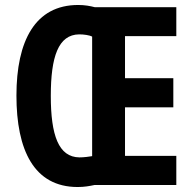

<svg xmlns="http://www.w3.org/2000/svg" viewBox="-20 -743 777 771"><path d="M294 -723C121 -723 46 -579 46 -359C46 -141 116 8 292 8C319 8 340 4 359 0H688V-117H482V-312H676V-429H482V-598H688V-714H361C342 -719 320 -723 294 -723ZM298 -605C316 -605 339 -602 350 -596V-116C339 -114 317 -111 299 -111C215 -112 184 -200 184 -358C184 -515 214 -604 298 -605Z"/></svg>

Font: Noto Sans Tamil ExtraCondensed
Style: Bold
Weight: 700
Width: 2
Designer: Jelle Bosma - Monotype Design Team
Foundry: Monotype Imaging Inc.
Version: Version 2.004